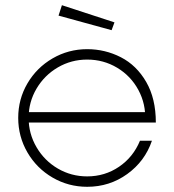

<svg xmlns="http://www.w3.org/2000/svg" viewBox="-20 -710 669 738"><path d="M50 -257Q50 -329 85.5 -389.5Q121 -450 182 -485.5Q243 -521 315 -521Q384 -521 444.5 -490Q505 -459 542 -395Q579 -331 579 -239H62V-279H569L538 -247Q541 -310 512 -364Q483 -418 430.5 -449.5Q378 -481 315 -481Q254 -481 202.5 -451Q151 -421 120.5 -369.5Q90 -318 90 -257Q90 -196 120.5 -144Q151 -92 202.5 -62Q254 -32 315 -32Q383 -32 437.5 -69Q492 -106 518 -169H564Q537 -90 469 -41Q401 8 315 8Q243 8 182 -27.5Q121 -63 85.5 -124Q50 -185 50 -257ZM420 -624 218 -690 205 -650 409 -594Z"/></svg>

Font: Lineal Thin
Style: Regular
Weight: 200
Designer: Created by Frank Adebiaye with contributions from Anton Moglia & Ariel Martín Pérez
Created by Frank ADEBIAYE with FontF
Foundry: Velvetyne Type Foundry
Version: Version 2.000;Glyphs 3.2 (3227)